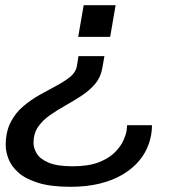

<svg xmlns="http://www.w3.org/2000/svg" viewBox="-20 -547 693 739"><path d="M251 172Q175 172 126 156.5Q77 141 50 116.5Q23 92 12.5 64Q2 36 2 12Q2 -39 20.5 -75.5Q39 -112 69 -137.5Q99 -163 133 -182Q167 -201 198 -217.5Q229 -234 250.5 -251.5Q272 -269 276 -293L282 -331H382L374 -286Q368 -250 346.5 -224.5Q325 -199 294.5 -179Q264 -159 232 -141Q200 -123 172 -103.5Q144 -84 126.5 -58.5Q109 -33 109 3Q109 23 121.5 44Q134 65 167 79Q200 93 259 93Q321 93 360.5 77.5Q400 62 422.5 39Q445 16 455 -6.5Q465 -29 467 -43Q468 -49 468.5 -54.5Q469 -60 469 -65H565Q565 -28 552.5 7.5Q540 43 515 72.5Q490 102 452.5 124.5Q415 147 364.5 159.5Q314 172 251 172ZM281 -405 302 -527H425L404 -405Z"/></svg>

Font: Archivo Expanded
Style: Italic
Weight: 400
Width: 7
Italic angle: -10°
Designer: Hector Gatti
Foundry: Omnibus-Type
Version: Version 2.001